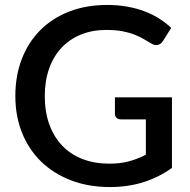

<svg xmlns="http://www.w3.org/2000/svg" viewBox="-20 -748 768 776"><path d="M675 -354.5V-69.5Q567.5 8 425 8Q337.5 8 266.8 -19.2Q196 -46.5 146 -95.2Q96 -144 69 -211.5Q42 -279 42 -360Q42 -441.5 68 -509.2Q94 -577 142.5 -625.8Q191 -674.5 259.5 -701.2Q328 -728 413.5 -728Q457 -728 494.2 -721.2Q531.5 -714.5 563.5 -702.5Q595.5 -690.5 622.5 -673.5Q649.5 -656.5 672 -635.5L638.5 -582Q630.5 -569.5 618 -566.5Q605.5 -563.5 591 -572.5Q576.5 -581 560.2 -590.5Q544 -600 523 -608.2Q502 -616.5 474.5 -621.8Q447 -627 409.5 -627Q352.5 -627 306.8 -608.2Q261 -589.5 228.5 -554.8Q196 -520 178.5 -470.5Q161 -421 161 -360Q161 -295.5 179.5 -244.8Q198 -194 232 -158.8Q266 -123.5 314.2 -105Q362.5 -86.5 422 -86.5Q466.5 -86.5 501.2 -96Q536 -105.5 569.5 -122.5V-265.5H469Q457.5 -265.5 451 -271.8Q444.5 -278 444.5 -288V-354.5Z"/></svg>

Font: Lato 2
Style: Regular
Weight: 600
Designer: Lukasz Dziedzic with Adam Twardoch and Botio Nikoltchev
Foundry: tyPoland Lukasz Dziedzic
Version: Version 2.015; 2015-08-06; http://www.latofonts.com/